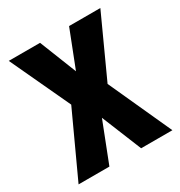

<svg xmlns="http://www.w3.org/2000/svg" viewBox="-135 -642 694 739"><g transform="rotate(-30 211.5 -273.0)"><path d="M132 -280 8 -546H147L212 -382L276 -546H415L293 -279L420 0H281L209 -177L140 0H3Z"/></g></svg>

Font: Noto Sans Telugu ExtraCondensed
Style: Bold
Weight: 700
Width: 2
Designer: Jelle Bosma - Monotype Design Team
Foundry: Monotype Imaging Inc.
Version: Version 2.005; ttfautohint (v1.8.4.7-5d5b)